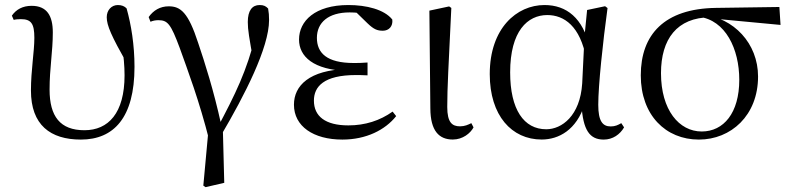

<svg xmlns="http://www.w3.org/2000/svg" viewBox="-20 -551 3204 778"><path d="M307.7 14.6C440.9 14.6 525 -74.1 525 -280.1C525 -368.5 511.6 -451 493 -516.9C484.7 -525.8 472.9 -530.6 457.6 -530.6C432.3 -530.6 412.5 -510.5 412.5 -481.2C412.5 -447.6 431.8 -404.6 494.3 -293.8L490.1 -367.5L473.9 -369.8C481.1 -323.1 484.7 -283.9 484.7 -245.9C484.7 -92.3 418.7 -23.3 322.2 -23.3C223.6 -23.3 180.9 -79.6 180.9 -187.9C180.9 -274.9 194 -341.6 194 -419.5C194 -487.3 170 -527.4 108.2 -527.4C71.8 -527.4 45.3 -512.5 28.1 -487.6L35.6 -470.4C43.6 -472.6 54 -473.4 64.6 -473.4C106.2 -473.4 119.2 -455.4 119.2 -397.8C119.2 -341.1 105.4 -267 105.4 -184.1C105.4 -44.7 184 14.6 307.7 14.6Z M803.9 201.2 812.9 207.4 888.7 189.8 882.6 -44.3 876.4 -45.7C845.3 -187.1 809.9 -297.1 783.1 -376.7C742.8 -501 711.5 -525.4 663.9 -525.4C629 -525.4 601.8 -509.3 582.4 -481.9L589.8 -462.8C600.2 -467.4 611.1 -469.2 621.8 -469.2C659.5 -469.2 672.1 -453.8 708.3 -356.6C741.1 -264.6 787.3 -143.7 828.5 19.9L827.4 -54.5ZM876.2 -3.5C971.5 -165.4 1070.3 -358 1070.3 -469.6C1070.3 -487.9 1069.3 -500.6 1066.4 -516.5C1057.3 -525.8 1049.4 -530.6 1031.9 -530.6C1002.3 -530.6 984.1 -508.8 984.1 -461.8C984.1 -429.6 989.4 -400.5 1007.5 -298.4L1016.1 -409.4C979.4 -262.3 935.4 -172.6 858.9 -28.9Z M1367.3 14.6C1463.9 14.6 1540.8 -24.4 1585.3 -80.5L1570.9 -98.8C1519.3 -62.1 1459.4 -42.9 1391.6 -42.9C1298.1 -42.9 1252 -79.9 1252 -143.3C1252 -199.8 1291.7 -246.9 1422.6 -246.9C1433.2 -246.9 1443.2 -246.9 1469.3 -245.7V-297.7C1444.9 -295.7 1429.5 -295.7 1413.2 -295.7C1304.1 -295.7 1264.1 -336.6 1264.1 -397.6C1264.1 -459.9 1310.7 -500.7 1396.7 -500.7C1422.9 -500.7 1442.4 -498.1 1477 -491.9L1467.7 -511.5L1411.6 -512.6L1468.9 -456.8C1494.7 -431.9 1509 -426.5 1531.6 -426.5C1555.3 -426.5 1573 -444 1569.6 -471.9C1536.9 -512.9 1464.1 -530.6 1391.8 -530.6C1256.5 -530.6 1191.7 -465.9 1191.7 -390.7C1191.7 -321.8 1250.4 -267.8 1387.7 -263.4V-271.6C1232.9 -267.2 1171.1 -203.8 1171.1 -126.7C1171.1 -39.4 1249.8 14.6 1367.3 14.6Z M1814.8 14.4C1855.1 14.4 1886.3 -11.1 1898.8 -34.8L1889.9 -52C1876.5 -45.5 1863.5 -39.1 1844 -39.1C1812.4 -39.1 1792.3 -54.3 1792.3 -117.6C1792.3 -195.6 1797.5 -282.9 1808.8 -518.8L1800 -525L1719.9 -507.9L1723.8 -111.9C1724.2 -20.4 1759.2 14.4 1814.8 14.4Z M2174.8 14.4C2244.4 14.4 2316.1 -24.7 2348.9 -128.2L2336.1 -127.8C2342.2 -22.8 2369.7 14.6 2426.4 14.6C2463.2 14.6 2492.5 -6.5 2508.8 -34.9L2497.5 -52C2484.2 -44.5 2473.2 -38.7 2454.6 -38.7C2422 -38.7 2404.2 -59.7 2404.2 -126.6C2404.2 -204.1 2422.8 -380.4 2441.8 -518.4L2431.8 -525.8L2359 -510.5L2348.4 -403.1L2339.1 -212.9C2330.7 -81.6 2256.4 -27.2 2193.4 -27.2C2102.9 -27.2 2047.2 -106.8 2047.2 -257.8C2047.2 -425.3 2117.9 -490 2197.7 -490C2265.7 -490 2331.5 -445.3 2355.5 -312.6L2377.3 -358.5H2369.7C2342.6 -478 2275.6 -530.6 2186.2 -530.6C2074 -530.6 1964.5 -436.8 1964.5 -250.6C1964.5 -82.5 2053.7 14.4 2174.8 14.4Z M2812 14.6C2941.7 14.6 3051.7 -82.8 3051.7 -240.9C3051.7 -375.3 2952.8 -479.5 2825 -492L2811.6 -483C2919.7 -469.8 2975.6 -352.9 2975.6 -227.7C2975.6 -93.1 2912.2 -18.2 2823.4 -18.2C2731.7 -18.2 2658.4 -105.3 2658.4 -254.5C2658.4 -391.9 2722.6 -480.5 2859.2 -481L2876.1 -475.1L3142.8 -450L3138.1 -522.7L2880.8 -519C2672.2 -516 2576.5 -411.2 2576.5 -245.6C2576.5 -84.4 2677.5 14.6 2812 14.6Z"/></svg>

Font: Source Han Serif TW VF
Style: Regular
Weight: 250
Designer: Ryoko NISHIZUKA 西塚涼子 (kana & ideographs); Frank Grießhammer (Latin, Greek & Cyrillic); Wenlong ZHANG 张文龙 (bopomofo); San
Foundry: Adobe
Version: Version 2.002;hotconv 1.1.0;makeotfexe 2.6.0